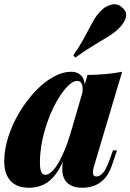

<svg xmlns="http://www.w3.org/2000/svg" viewBox="-24 -870 614 904"><path d="M190 -47Q202 -47 217 -59.5Q232 -72 248 -98Q264 -124 281 -165Q298 -206 314 -264L289 -156Q269 -92 242 -54.5Q215 -17 182.5 -1.5Q150 14 114 14Q54 14 25 -19Q-4 -52 -4 -110Q-4 -166 15 -225.5Q34 -285 66.5 -339.5Q99 -394 139.5 -437.5Q180 -481 224.5 -506.5Q269 -532 312 -532Q345 -532 362.5 -509Q380 -486 374 -433L363 -427Q368 -458 361.5 -473.5Q355 -489 339 -489Q320 -489 297 -466.5Q274 -444 250.5 -405.5Q227 -367 207.5 -317.5Q188 -268 176 -213Q164 -158 164 -105Q164 -74 170 -60.5Q176 -47 190 -47ZM388 -517Q437 -518 475.5 -521.5Q514 -525 551 -532L418 -85Q414 -71 413.5 -60.5Q413 -50 417.5 -44.5Q422 -39 431 -39Q442 -39 457 -52Q472 -65 489 -110L508 -162H527L502 -89Q488 -48 465 -25.5Q442 -3 416 5.5Q390 14 364 14Q308 14 284 -19Q269 -41 269 -74Q269 -107 282 -152ZM321 -609Q357 -662 377.5 -701.5Q398 -741 414.5 -770.5Q431 -800 454 -822Q473 -842 502.5 -848.5Q532 -855 554 -832Q575 -813 568.5 -788Q562 -763 538 -739Q518 -718 489 -700Q460 -682 420.5 -658.5Q381 -635 331 -599Z"/></svg>

Font: Playfair Display ExtraBold
Style: Italic
Weight: 800
Italic angle: -14°
Designer: Claus Eggers Sørensen
Foundry: Claus Eggers Sørensen
Version: Version 1.203